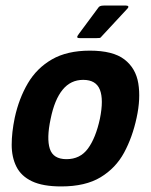

<svg xmlns="http://www.w3.org/2000/svg" viewBox="-20 -662 543 690"><path d="M200 8Q134 8 95 -10.5Q56 -29 39 -63Q22 -97 22 -141.5Q22 -186 33 -239Q48 -308 80 -362.5Q112 -417 166.5 -448.5Q221 -480 303 -480Q386 -480 427 -448.5Q468 -417 477 -362.5Q486 -308 471 -239Q456 -169 426 -113.5Q396 -58 341.5 -25Q287 8 200 8ZM219 -90Q268 -90 296 -128Q324 -166 339 -235Q353 -304 339 -339.5Q325 -375 279 -375Q234 -375 205 -339.5Q176 -304 162 -235Q147 -165 159 -127.5Q171 -90 219 -90ZM267 -525Q258 -525 257.5 -528.5Q257 -532 264 -541L333 -634Q337 -642 353 -642H433Q439 -642 441 -639Q443 -636 436 -629L346 -532Q342 -526 337.5 -525.5Q333 -525 326 -525Z"/></svg>

Font: Glory Thin
Style: Bold Italic
Weight: 700
Italic angle: -12°
Version: Version 1.011